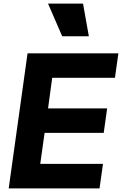

<svg xmlns="http://www.w3.org/2000/svg" viewBox="-20 -1039 673 1059"><path d="M470 -839 438 -1019H245L323 -839ZM529 0 548 -135H202L226 -306H552L571 -441H245L268 -610H614L633 -745H132L28 0Z"/></svg>

Font: Plus Jakarta Sans ExtraBold
Style: Italic
Weight: 800
Italic angle: -8°
Designer: Gumpita Rahayu
Foundry: Tokotype
Version: Version 2.071;gftools[0.9.30]